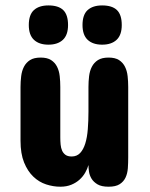

<svg xmlns="http://www.w3.org/2000/svg" viewBox="-20 -706 569 726"><path d="M57.6 -377Q57.6 -397.9 60.1 -418Q62.5 -438 70.6 -453.6Q78.6 -469.2 93.5 -478.8Q108.4 -488.3 133.8 -488.3Q158.7 -488.3 173.3 -478.8Q188 -469.2 195.8 -453.6Q203.6 -438 205.8 -418Q208 -397.9 208 -377V-186.5Q208 -172.4 209.2 -159.4Q210.4 -146.5 214.8 -136.5Q219.2 -126.5 227.8 -120.4Q236.3 -114.3 251 -114.3Q270.5 -114.3 283 -127.4Q295.4 -140.6 302.5 -163.6Q309.6 -186.5 312 -217.5Q314.5 -248.5 314.5 -284.2V-377Q314.5 -397.9 316.9 -418Q319.3 -438 327.4 -453.6Q335.4 -469.2 350.3 -478.8Q365.2 -488.3 390.6 -488.3Q415.5 -488.3 430.2 -478.8Q444.8 -469.2 452.6 -453.6Q460.4 -438 462.6 -418Q464.8 -397.9 464.8 -377V-110.4Q464.8 -89.4 463.4 -69.6Q461.9 -49.8 454.6 -34.4Q447.3 -19 432.4 -9.5Q417.5 0 390.6 0Q363.8 0 348.6 -9Q333.5 -18.1 325.9 -30.8Q318.4 -43.5 316.4 -57.6Q314.5 -71.8 314.5 -82Q310.5 -67.9 302.2 -53.2Q293.9 -38.6 281 -26.9Q268.1 -15.1 250 -7.6Q231.9 0 208 0Q181.2 0 154.3 -8.8Q127.4 -17.6 106 -38.1Q84.5 -58.6 71 -91.8Q57.6 -125 57.6 -173.8ZM237.3 -611.3Q237.3 -573.7 217.8 -555.4Q198.2 -537.1 163.1 -537.1Q127.9 -537.1 108.4 -555.4Q88.9 -573.7 88.9 -611.3Q88.9 -650.4 108.4 -668Q127.9 -685.5 163.1 -685.5Q200.7 -685.5 219 -668Q237.3 -650.4 237.3 -611.3ZM440.4 -611.3Q440.4 -573.7 420.9 -555.4Q401.4 -537.1 366.2 -537.1Q331.1 -537.1 311.5 -555.4Q292 -573.7 292 -611.3Q292 -650.4 311.5 -668Q331.1 -685.5 366.2 -685.5Q403.8 -685.5 422.1 -668Q440.4 -650.4 440.4 -611.3Z"/></svg>

Font: Concert One
Style: Regular
Weight: 400
Version: Version 1.003